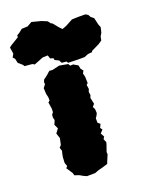

<svg xmlns="http://www.w3.org/2000/svg" viewBox="-216 -832 688 930"><g transform="rotate(-15 128.0 -367.5)"><path d="M39 -5 15 -35 22 -44 14 -62 13 -92 15 -110 17 -122 10 -139 19 -151 23 -184 12 -210 26 -232 14 -253 21 -275 16 -289V-303L23 -314L22 -332L14 -365L22 -373L20 -390L14 -408L10 -438L21 -455L19 -464L22 -477L43 -496L52 -506L58 -512H74L110 -524L155 -520L162 -510L177 -512L201 -501L207 -482L218 -471L212 -457L218 -440L222 -407L215 -399L220 -378L216 -364L220 -347L216 -334L226 -302L216 -288L224 -276L227 -255L222 -242L216 -232L218 -209L231 -200L224 -181L233 -171L220 -154L232 -136L226 -124L235 -107L233 -95L224 -60L226 -49L216 -18L212 -4L183 8L165 14L144 24L102 28L85 22L68 14L44 8ZM117 -548 96 -556 93 -566 77 -569 70 -586 44 -583 -2 -560 -13 -565H-52L-58 -573L-80 -589L-87 -611L-97 -620L-89 -638L-97 -670L-89 -678L-47 -709L-48 -718L-33 -729L-19 -743L12 -747L35 -763L83 -755L112 -746L124 -733L133 -729L155 -706L172 -691L193 -701L228 -724L260 -728L297 -731L310 -725L319 -712L334 -702L345 -668L353 -652L349 -625L341 -608L339 -589L322 -575L282 -551V-546L260 -542L240 -532L208 -529L156 -526L150 -534H126Z"/></g></svg>

Font: Winky Rough Black
Style: Regular
Weight: 900
Designer: Simon Atzbach
Foundry: typofactur
Version: Version 1.206; ttfautohint (v1.8.4.7-5d5b)